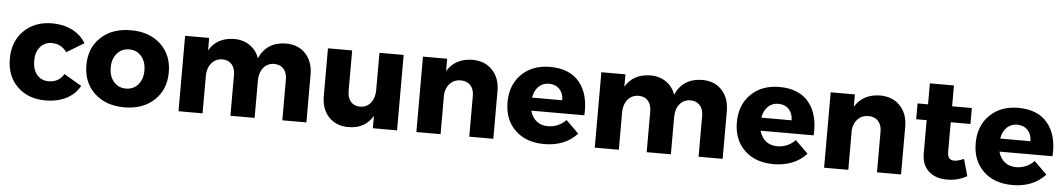

<svg xmlns="http://www.w3.org/2000/svg" viewBox="-37 -1011 7578 1367"><g transform="rotate(5 3752.5 -328.0)"><path d="M24 -268Q24 -392 101.5 -468.5Q179 -545 304 -545Q384 -545 446.5 -513.5Q509 -482 544 -424L420 -349Q380 -405 311 -405Q261 -405 229.5 -367.5Q198 -330 198 -269Q198 -207 229 -169.5Q260 -132 311 -132Q387 -132 421 -193L547 -119Q514 -59 450.5 -26.5Q387 6 302 6Q177 6 100.5 -69.5Q24 -145 24 -268Z M866 -545Q998 -545 1079 -469.5Q1160 -394 1160 -270Q1160 -146 1079 -70Q998 6 866 6Q733 6 652 -70Q571 -146 571 -270Q571 -394 652 -469.5Q733 -545 866 -545ZM745 -268Q745 -205 778.5 -166.5Q812 -128 866 -128Q919 -128 952.5 -166.5Q986 -205 986 -268Q986 -330 952.5 -369Q919 -408 866 -408Q812 -408 778.5 -369Q745 -330 745 -268Z M1253 0V-539H1425V-450Q1480 -545 1603 -547Q1668 -547 1715.5 -514.5Q1763 -482 1783 -425Q1836 -545 1973 -547Q2062 -547 2114.5 -490.5Q2167 -434 2167 -340V0H1995V-292Q1995 -340 1970 -367.5Q1945 -395 1902 -395Q1854 -394 1825.5 -358.5Q1797 -323 1797 -267V0H1624V-292Q1624 -340 1599.5 -367.5Q1575 -395 1532 -395Q1483 -394 1454 -358Q1425 -322 1425 -267V0Z M2274 -199V-539H2447V-248Q2447 -200 2471.5 -172.5Q2496 -145 2537 -145Q2586 -146 2614 -181.5Q2642 -217 2642 -273V-539H2815V0H2642V-89Q2587 7 2467 7Q2379 7 2326.5 -49Q2274 -105 2274 -199Z M2953 0V-539H3126V-451Q3183 -545 3306 -547Q3395 -547 3449 -490.5Q3503 -434 3503 -340V0H3331V-292Q3331 -339 3305.5 -366.5Q3280 -394 3236 -394Q3190 -394 3160.5 -364Q3131 -334 3126 -285V0Z M3581 -268Q3581 -393 3658.5 -469Q3736 -545 3862 -545Q4002 -545 4072.5 -459Q4143 -373 4134 -223H3755Q3768 -175 3801 -149Q3834 -123 3882 -123Q3956 -123 4011 -178L4102 -89Q4015 6 3867 6Q3736 6 3658.5 -69Q3581 -144 3581 -268ZM3752 -316H3968Q3968 -365 3939.5 -395Q3911 -425 3864 -425Q3820 -425 3790 -395.5Q3760 -366 3752 -316Z M4228 0V-539H4400V-450Q4455 -545 4578 -547Q4643 -547 4690.5 -514.5Q4738 -482 4758 -425Q4811 -545 4948 -547Q5037 -547 5089.5 -490.5Q5142 -434 5142 -340V0H4970V-292Q4970 -340 4945 -367.5Q4920 -395 4877 -395Q4829 -394 4800.5 -358.5Q4772 -323 4772 -267V0H4599V-292Q4599 -340 4574.5 -367.5Q4550 -395 4507 -395Q4458 -394 4429 -358Q4400 -322 4400 -267V0Z M5220 -268Q5220 -393 5297.5 -469Q5375 -545 5501 -545Q5641 -545 5711.5 -459Q5782 -373 5773 -223H5394Q5407 -175 5440 -149Q5473 -123 5521 -123Q5595 -123 5650 -178L5741 -89Q5654 6 5506 6Q5375 6 5297.5 -69Q5220 -144 5220 -268ZM5391 -316H5607Q5607 -365 5578.5 -395Q5550 -425 5503 -425Q5459 -425 5429 -395.5Q5399 -366 5391 -316Z M5867 0V-539H6040V-451Q6097 -545 6220 -547Q6309 -547 6363 -490.5Q6417 -434 6417 -340V0H6245V-292Q6245 -339 6219.5 -366.5Q6194 -394 6150 -394Q6104 -394 6074.5 -364Q6045 -334 6040 -285V0Z M6490 -401V-514H6565V-664H6737V-515H6878V-401H6737V-190Q6737 -159 6749.5 -144.5Q6762 -130 6787 -131Q6811 -131 6854 -149L6888 -29Q6825 8 6744 8Q6664 8 6614.5 -36.5Q6565 -81 6565 -163V-401Z M6927 -268Q6927 -393 7004.5 -469Q7082 -545 7208 -545Q7348 -545 7418.5 -459Q7489 -373 7480 -223H7101Q7114 -175 7147 -149Q7180 -123 7228 -123Q7302 -123 7357 -178L7448 -89Q7361 6 7213 6Q7082 6 7004.5 -69Q6927 -144 6927 -268ZM7098 -316H7314Q7314 -365 7285.5 -395Q7257 -425 7210 -425Q7166 -425 7136 -395.5Q7106 -366 7098 -316Z"/></g></svg>

Font: Trueno
Style: Bd
Weight: 700
Designer: Julieta Ulanovsky
Foundry: Julieta Ulanovsky
Version: Version 3.001b